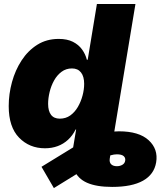

<svg xmlns="http://www.w3.org/2000/svg" viewBox="-20 -748 839 978"><path d="M551.3 204.1Q471.2 204.1 423.3 182.9Q375.5 161.6 358.2 117.7Q340.8 73.7 352.1 5.9L368.7 -93.8H564.9L539.1 59.6Q536.1 79.1 546.4 88.9Q556.6 98.6 575.2 98.6Q591.3 98.6 603.5 91.3Q615.7 84 617.7 70.3Q620.1 56.2 609.9 47.1Q599.6 38.1 575.2 38.1Q561 38.1 543.9 43Q526.9 47.9 499.5 62Q472.2 76.2 427.2 103.5L254.4 210L191.4 101.6L374.5 -10.7Q416.5 -36.6 470.9 -57.9Q525.4 -79.1 585.9 -79.1Q688 -79.1 737.3 -33.7Q786.6 11.7 775.4 79.1Q765.1 140.6 708.5 172.4Q651.9 204.1 551.3 204.1ZM209 7.3Q129.9 7.3 77.1 -46.9Q24.4 -101.1 24.4 -207.5Q24.4 -269 41 -329.8Q57.6 -390.6 90.1 -440.4Q122.6 -490.2 169.9 -520Q217.3 -549.8 279.3 -549.8Q321.8 -549.8 351.1 -535.2Q380.4 -520.5 397.9 -496.1Q415.5 -471.7 422.4 -443.8H426.8L473.6 -727.5H669.9L549.3 0H355L371.1 -88.4H365.2Q349.6 -57.1 326.4 -35.9Q303.2 -14.6 273.7 -3.7Q244.1 7.3 209 7.3ZM284.7 -143.6Q314.9 -143.6 337.9 -159.9Q360.8 -176.3 376.5 -203.1Q392.1 -230 400.4 -261Q408.7 -292 408.7 -320.8Q408.7 -358.4 392.6 -378.9Q376.5 -399.4 346.7 -399.4Q316.4 -399.4 293.5 -382.3Q270.5 -365.2 255.4 -337.9Q240.2 -310.5 232.7 -279.1Q225.1 -247.6 225.1 -218.8Q225.1 -182.6 240 -163.1Q254.9 -143.6 284.7 -143.6Z"/></svg>

Font: Inter 16pt Black
Style: Italic
Weight: 900
Italic angle: -9.3988°
Version: Version 4.001;git-66647c0bb